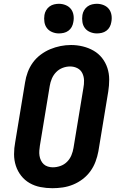

<svg xmlns="http://www.w3.org/2000/svg" viewBox="-20 -983 640 1011"><path d="M256 8Q224 8 193 2Q162 -4 136 -19Q110 -34 91.5 -57.5Q73 -81 63.5 -110Q54 -139 54 -171Q54 -203 60 -234L112 -549Q116 -576 126 -603Q136 -630 153 -653.5Q170 -677 194 -695Q218 -713 244.5 -724Q271 -735 298.5 -740.5Q326 -746 354 -746Q386 -746 416.5 -738.5Q447 -731 473 -716Q499 -701 517.5 -677.5Q536 -654 545.5 -625Q555 -596 555 -564Q555 -532 550 -501L498 -186Q493 -159 483 -132Q473 -105 456 -81.5Q439 -58 415.5 -40Q392 -22 365 -11Q338 0 310.5 4Q283 8 256 8ZM258 -102Q278 -102 298 -109Q318 -116 333 -131Q348 -146 356 -165.5Q364 -185 367 -204L419 -519Q423 -539 422.5 -559.5Q422 -580 413.5 -597.5Q405 -615 387.5 -624Q370 -633 349 -633Q329 -633 309.5 -625.5Q290 -618 275.5 -603Q261 -588 253 -569Q245 -550 242 -531L190 -216Q188 -203 187 -189.5Q186 -176 188 -163Q190 -150 195.5 -138.5Q201 -127 210 -118.5Q219 -110 232 -106Q245 -102 258 -102ZM490 -807Q472 -807 455 -814Q438 -821 427.5 -834.5Q417 -848 414 -866.5Q411 -885 414 -904Q416 -917 423 -929Q430 -941 441 -949Q452 -957 465 -960Q478 -963 490 -963Q509 -963 526 -956Q543 -949 553.5 -935.5Q564 -922 567 -903.5Q570 -885 566 -866Q564 -853 557.5 -841Q551 -829 540 -821Q529 -813 516 -810Q503 -807 490 -807ZM290 -807Q272 -807 255 -814Q238 -821 227.5 -834.5Q217 -848 214 -866.5Q211 -885 214 -904Q216 -917 223 -929Q230 -941 241 -949Q252 -957 265 -960Q278 -963 290 -963Q309 -963 326 -956Q343 -949 353.5 -935.5Q364 -922 367 -903.5Q370 -885 366 -866Q364 -853 357.5 -841Q351 -829 340 -821Q329 -813 316 -810Q303 -807 290 -807Z"/></svg>

Font: Iosevka Slab XBdEx
Style: Italic
Weight: 800
Width: 7
Italic angle: -9°
Monospace: yes
Designer: Belleve Invis
Foundry: Belleve Invis
Version: Version 11.1.1; ttfautohint (v1.8.3)